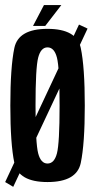

<svg xmlns="http://www.w3.org/2000/svg" viewBox="-24 -719 374 762"><path d="M-3.5 3.5 28.5 22.5 323.5 -605.5 289.5 -621.5ZM164.5 3.5Q280.5 3.5 296.5 -72.2Q312.5 -148 312.5 -300Q312.5 -453 296.5 -528.8Q280.5 -604.5 164.5 -604.5Q49 -604.5 33 -528.8Q17 -453 17 -300Q17 -148 33 -72.2Q49 3.5 164.5 3.5ZM164.5 -70Q138 -70 127.5 -110.5Q117 -151 117 -300Q117 -449.5 127.5 -490.2Q138 -531 164.5 -531Q191.5 -531 202 -490.2Q212.5 -449.5 212.5 -300Q212.5 -151 202 -110.5Q191.5 -70 164.5 -70ZM107 -616H155.5L219.5 -699H150.5Z"/></svg>

Font: Anybody ExtraCondensed Medium
Style: Regular
Weight: 500
Width: 2
Version: Version 1.113;gftools[0.9.25]